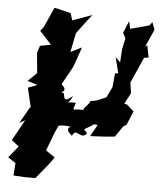

<svg xmlns="http://www.w3.org/2000/svg" viewBox="-55 -605 744 891"><g transform="rotate(5 317.0 -159.5)"><path d="M410 -33 379 22 452 18 494 14 529 -37 543 -45 570 -110 537 -139 524 -142 551 -193 544 -239 545 -245 597 -362 618 -365 607 -421 597 -413 634 -496 621 -530 609 -514 521 -490 513 -525 490 -469 503 -444 492 -393 488 -331 465 -354 484 -280 469 -278 463 -214 439 -164C378 -137 386 -144 354 -139C397 -149 309 -90 346 -93C294 -107 281 -72 300 -126C239 -131 262 -102 284 -157C232 -111 249 -164 237 -168C205 -167 270 -171 226 -206L272 -289L285 -324L306 -385L254 -359L272 -448C295 -479 317 -509 341 -539L250 -506L239 -539L163 -557L121 -464L106 -445L161 -385L111 -375L100 -342L109 -248L68 -208L115 -193L72 -177L94 -83L91 -89L47 -11L73 -25L19 72L53 99L9 153L45 177L41 235L93 238H143L201 167L224 135L159 90L179 112L214 20L241 -39C217 11 214 -27 287 -13C275 -11 263 3 295 28C313 -16 334 45 363 12C357 -11 327 4 384 -28C398 -48 428 -9 397 -57Z"/></g></svg>

Font: Asimov Aggro
Style: It
Weight: 500
Designer: Google
Version: Version 2.000980; 2014